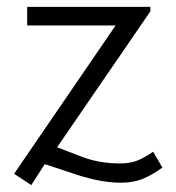

<svg xmlns="http://www.w3.org/2000/svg" viewBox="-20 -518 512 558"><path d="M316 -444H59V-498H417V-485L146 -90L219 -62Q269 -43 329 -43Q354 -43 374 -49.5Q394 -56 425 -77L452 -31Q420 -8 393 2.5Q366 13 331 13Q276 13 207 -9L110 -41L71 20L21 -13Z"/></svg>

Font: Bellota
Style: Regular
Weight: 400
Designer: Kemie Guaida
Foundry: Kemie Guaida
Version: Version 4.001